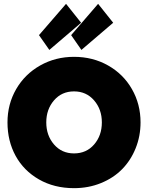

<svg xmlns="http://www.w3.org/2000/svg" viewBox="-20 -968 786 1000"><path d="M237 -708 183 -785 324 -948 402.5 -849.5ZM404 -708 350.5 -785 491 -948 569.5 -849.5ZM19 -330.5Q19 -425.5 64.2 -503.8Q109.5 -582 189.2 -627Q269 -672 365.5 -672Q463.5 -672 543 -627Q622.5 -582 667.2 -503.8Q712 -425.5 712 -330.5Q712 -259 686.5 -195.8Q661 -132.5 616 -86.8Q571 -41 506 -14.5Q441 12 365.5 12Q262.5 12 183 -33.5Q103.5 -79 61.2 -156.5Q19 -234 19 -330.5ZM365.5 -169Q430 -169 470.2 -215.5Q510.5 -262 510.5 -330.5Q510.5 -398.5 470 -445.2Q429.5 -492 365.5 -492Q301.5 -492 261.2 -445.2Q221 -398.5 221 -330.5Q221 -262.5 261.2 -215.8Q301.5 -169 365.5 -169Z"/></svg>

Font: League Spartan Black
Style: Regular
Weight: 900
Foundry: The League of Moveable Type
Version: Version 2.002